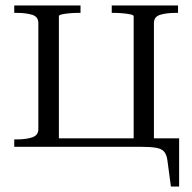

<svg xmlns="http://www.w3.org/2000/svg" viewBox="-20 -536 701 701"><path d="M120 -452Q120 -475 97.5 -482Q75 -489 40 -489H32V-516H274V-489H266Q250 -489 233.5 -487.5Q217 -486 206 -483.5Q195 -481 195 -477V0H32V-27H40Q75 -27 97.5 -34.5Q120 -42 120 -64ZM468 -477Q468 -481 456.5 -483.5Q445 -486 428 -487.5Q411 -489 396 -489H388V-516H630V-489H622Q588 -489 565 -482Q542 -475 542 -452V0H468ZM458 0V-31H634V145H604L591 48Q588 28 579 17.5Q570 7 549.5 3.5Q529 0 494 0ZM159 0V-31H506V0Z"/></svg>

Font: Roboto Serif 120pt Expanded Light
Style: Regular
Weight: 300
Width: 7
Designer: Greg Gazdowicz
Foundry: Commercial Type
Version: Version 1.008